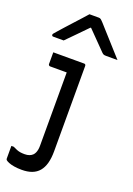

<svg xmlns="http://www.w3.org/2000/svg" viewBox="-188 -891 803 1159"><g transform="rotate(20 214.0 -311.5)"><path d="M246.4 -531.8Q250.4 -531.8 252.7 -530.3Q255 -528.8 256.2 -526.5Q257.4 -524.2 257.4 -520.8Q257.4 -464.8 257.4 -411.4Q257.4 -358 257.4 -305.7Q257.4 -253.3 257.4 -199.7Q257.4 -146 257.4 -90Q257.4 -34 257.4 28Q257.4 72 248.5 104.4Q239.6 136.9 221.6 158.2Q203.5 179.4 176.2 189.7Q148.9 200 111.6 200Q84.1 200 62.6 196.4Q41.1 192.8 27.1 187.1Q13 181.4 6.8 175.6Q5.8 173.6 4.8 171.9Q3.8 170.2 3.8 167.6Q3.8 147.8 3.8 126.3Q3.8 104.9 3.8 85.5H19.1Q33.3 92.5 44.7 97.1Q56.2 101.7 68.3 103.5Q80.5 105.3 95.6 105.3Q112.8 105.3 125.7 100.5Q138.6 95.8 147.5 86.7Q153.9 79.7 157.8 70.9Q161.8 62.1 163.9 51Q166 39.8 166 25.9Q166 -43.2 166 -103.2Q166 -163.2 166 -218.6Q166 -274.1 166 -329.6Q166 -385 166 -445.4H157Q147 -445.4 134.8 -445.4Q122.6 -445.4 109.6 -445.4Q96.6 -445.4 83.8 -445.4Q71 -445.4 59.3 -445.4Q54.9 -445.4 51.6 -448.7Q48.3 -452 48.3 -456.4Q48.3 -475.3 48.3 -494.1Q48.3 -512.9 48.3 -531.8Q77.1 -531.8 103.7 -531.8Q130.2 -531.8 154.7 -531.8Q179.1 -531.8 202.1 -531.8Q225.1 -531.8 246.4 -531.8ZM175 -822.5Q190 -822.5 205 -822.5Q220.1 -822.5 235.1 -822.5Q242.9 -822.5 248.3 -818.5Q253.7 -814.5 266.8 -800.5Q274.3 -791.5 293.1 -771Q311.9 -750.5 335.9 -723.5Q359.9 -696.5 384.3 -669.5Q408.7 -642.5 428.5 -620.5Q409.8 -620.5 392.3 -620.5Q374.9 -620.5 356.2 -620.5Q345.2 -620.5 339.7 -622.5Q334.2 -624.5 327.2 -631.5Q313.7 -645 278.6 -681.1Q243.6 -717.2 191.9 -769.5L237.4 -748.5H184.9L229.6 -770.3Q178.6 -718 144.1 -682.8Q109.7 -647.6 82.7 -620.5H16.6Q12.5 -620.5 10.4 -621.5Q8.3 -622.5 7.3 -625Q6.2 -627.5 6.2 -629.5Q6.2 -633.9 9.8 -638.2Q13.4 -642.5 26.5 -657.5Q38.7 -671.5 58.9 -694Q79.1 -716.5 102 -741.5Q125 -766.5 144.7 -788.5Q164.4 -810.5 175 -822.5Z"/></g></svg>

Font: Recursive Sans Linear Light
Style: Regular
Weight: 300
Version: Version 1.085